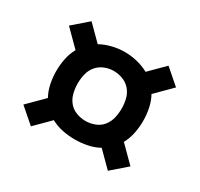

<svg xmlns="http://www.w3.org/2000/svg" viewBox="-100 -677 701 674"><g transform="rotate(30 250.0 -340.0)"><path d="M406 -127 347 -186Q325 -174 300 -169Q275 -164 250 -164Q225 -164 200 -169Q175 -174 153 -186L94 -127L33 -180L96 -243Q84 -265 79 -290Q74 -315 74 -340Q74 -365 79 -390Q84 -415 96 -437L33 -500L94 -553L153 -494Q175 -506 200 -512Q225 -518 250 -518Q275 -518 300 -512Q325 -506 347 -494L406 -553L467 -500L404 -437Q416 -415 421 -390Q426 -365 426 -340Q426 -315 421 -290Q416 -265 404 -243L467 -180ZM250 -239Q269 -239 287.5 -246Q306 -253 318 -268Q330 -283 334.5 -302Q339 -321 339 -340Q339 -359 334.5 -378Q330 -397 317.5 -412Q305 -427 286.5 -434Q268 -441 249 -441Q230 -441 212 -433.5Q194 -426 182 -411.5Q170 -397 165.5 -378Q161 -359 161 -340Q161 -321 165.5 -302Q170 -283 182 -268Q194 -253 212.5 -246Q231 -239 250 -239Z"/></g></svg>

Font: Iosevka Slab
Style: Bold
Weight: 700
Monospace: yes
Designer: Belleve Invis
Foundry: Belleve Invis
Version: Version 11.1.1; ttfautohint (v1.8.3)